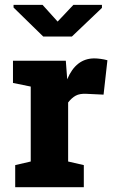

<svg xmlns="http://www.w3.org/2000/svg" viewBox="-20 -782 478 802"><path d="M43.5 0V-92.3L108.4 -107.4V-420.4L34.2 -435.5V-528.3H254.9L259.8 -463.4L260.7 -450.7Q297.4 -538.1 374 -538.1Q385.3 -538.1 400.1 -536.1Q415 -534.2 428.7 -530.3L412.6 -386.7L340.8 -390.1Q313 -391.6 296.1 -382.3Q279.3 -373 264.6 -354V-107.4L330.1 -92.3V0ZM405.8 -761.7V-749L280.3 -629.4H160.6L36.6 -750.5V-761.7H157.7L220.7 -691.9L286.6 -761.7Z"/></svg>

Font: Roboto Slab ExtraBold
Style: Regular
Weight: 800
Designer: Google
Version: Version 2.001; ttfautohint (v1.8.3)